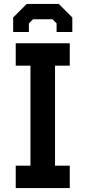

<svg xmlns="http://www.w3.org/2000/svg" viewBox="-20 -957 435 977"><path d="M47 -794V-868L116 -937H279L348 -868V-794H268V-838L247 -859H148L127 -838V-794ZM60 0V-114H135V-623H60V-737H335V-623H260V-114H335V0Z"/></svg>

Font: Tomorrow Medium
Style: Regular
Weight: 500
Designer: Tony de Marco, Monica Rizzolli
Foundry: Just in Type
Version: Version 2.002